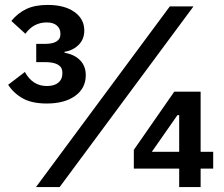

<svg xmlns="http://www.w3.org/2000/svg" viewBox="-20 -759 908 779"><path d="M13 -415 81 -467Q112 -410 170 -410Q200 -410 216.5 -423.5Q233 -437 233 -460V-465Q233 -507 162 -507H127V-581H163Q194 -581 209.5 -591Q225 -601 225 -618V-624Q225 -643 210.5 -655.5Q196 -668 170 -668Q116 -668 83 -622L26 -674Q52 -706 87 -722.5Q122 -739 173 -739Q242 -739 282 -710.5Q322 -682 322 -635Q322 -600 299 -577Q276 -554 242 -549V-545Q282 -538 305 -514.5Q328 -491 328 -454Q328 -401 285 -370Q242 -339 170 -339Q110 -339 73 -359.5Q36 -380 13 -415ZM222 0H126L669 -733H765ZM794 0H707V-75H523V-151L687 -387H794V-143H845V-75H794ZM700 -292 596 -143H707V-292Z"/></svg>

Font: IBM Plex Sans JP SemiBold
Style: Regular
Weight: 600
Designer: Mike Abbink; Paul van der Laan; Pieter van Rosmalen; Wujin Sim; Yejin Wi; Jinhee Kim; Boomi Park; Yona Kim; Kichan Ma
Foundry: Sandoll Inc.
Version: Version 1.001